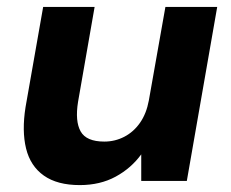

<svg xmlns="http://www.w3.org/2000/svg" viewBox="-20 -524 670 556"><path d="M211 12Q146 12 107 -15.5Q68 -43 55.5 -94Q43 -145 54 -214L105 -504H254L206 -229Q197 -173 213.5 -143.5Q230 -114 282 -114Q313 -114 340 -128Q367 -142 385.5 -168.5Q404 -195 411 -233L459 -504H609L521 0H389V-77Q360 -37 315 -12.5Q270 12 211 12Z"/></svg>

Font: DM Sans Black
Style: Italic
Weight: 900
Italic angle: -10°
Designer: Colophon Foundry, Jonny Pinhorn
Foundry: Colophon Foundry
Version: Version 4.004;gftools[0.9.30]